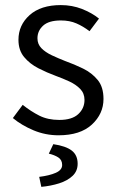

<svg xmlns="http://www.w3.org/2000/svg" viewBox="-20 -517 457 751"><path d="M209 12.2Q157.7 12.2 111.1 -7.3Q64.5 -26.9 30.3 -55.2L68.8 -106.9Q100.6 -81.5 133.8 -64.7Q167 -47.9 211.9 -47.9Q261.7 -47.9 286.1 -70.6Q310.5 -93.3 310.5 -126Q310.5 -151.9 293.7 -169.2Q276.9 -186.5 251 -198.5Q225.1 -210.4 198.2 -220.2Q163.6 -232.9 130.1 -250Q96.7 -267.1 74.5 -293.7Q52.2 -320.3 52.2 -361.3Q52.2 -418.9 95.9 -458Q139.6 -497.1 217.8 -497.1Q262.2 -497.1 300.8 -481.9Q339.4 -466.8 367.2 -444.3L330.1 -395Q305.2 -414.1 278.8 -425.5Q252.4 -437 218.3 -437Q170.9 -437 148.7 -416.7Q126.5 -396.5 126.5 -367.2Q126.5 -344.2 142.1 -328.4Q157.7 -312.5 182.6 -300.8Q207.5 -289.1 234.9 -278.3Q270.5 -265.6 304.9 -248.8Q339.4 -231.9 362.1 -204.3Q384.8 -176.8 384.8 -129.9Q384.8 -71.8 339.4 -29.8Q293.9 12.2 209 12.2ZM141.6 213.9 133.3 174.8Q173.3 169.9 198.2 158.9Q223.1 147.9 223.1 128.4Q223.1 108.4 207.8 98.6Q192.4 88.9 170.9 84L188.5 46.9Q237.8 54.2 260.7 72Q283.7 89.8 283.7 123.5Q283.7 152.3 263.7 171.1Q243.7 189.9 211.2 200.2Q178.7 210.4 141.6 213.9Z"/></svg>

Font: Varta Light
Style: Regular
Weight: 400
Version: Version 1.004